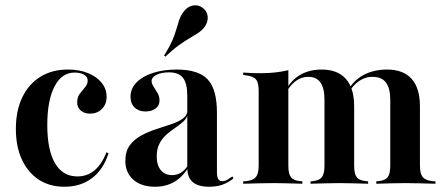

<svg xmlns="http://www.w3.org/2000/svg" viewBox="-20 -689 1673 720"><path d="M221.8 11.3Q166.1 11.3 125.4 -15.3Q84.7 -41.9 62.1 -90.7Q39.5 -139.5 39.5 -205.6Q39.5 -273.4 63.3 -323.4Q87.1 -373.4 131 -400.8Q175 -428.2 234.7 -428.2Q277.4 -428.2 310.1 -414.9Q342.7 -401.6 361.3 -378.6Q379.8 -355.6 379.8 -325.8Q379.8 -298.4 362.5 -280.6Q345.2 -262.9 317.7 -262.9Q296 -262.9 282.7 -274.6Q269.4 -286.3 269.4 -304.8Q269.4 -324.2 279 -337.1Q288.7 -350 298.8 -361.7Q308.9 -373.4 308.9 -387.1Q308.9 -400.8 295.2 -408.9Q281.5 -416.9 259.7 -416.9Q211.3 -416.9 184.3 -364.5Q157.3 -312.1 157.3 -220.2Q157.3 -126.6 186.3 -77Q215.3 -27.4 270.2 -27.4Q307.3 -27.4 334.7 -50.4Q362.1 -73.4 379 -117.7L387.1 -114.5Q367.7 -53.2 325 -21Q282.3 11.3 221.8 11.3Z M682.3 -208.1V-329.8Q682.3 -376.6 666.1 -397.2Q650 -417.7 613.7 -417.7Q585.5 -417.7 566.9 -408.5Q548.4 -399.2 548.4 -385.5Q548.4 -375.8 556 -364.1Q563.7 -352.4 571 -339.9Q578.2 -327.4 578.2 -312.1Q578.2 -293.5 563.7 -282.3Q549.2 -271 525.8 -271Q500 -271 484.7 -285.9Q469.4 -300.8 469.4 -325.8Q469.4 -356.5 491.5 -379.4Q513.7 -402.4 552.8 -415.3Q591.9 -428.2 642.7 -428.2Q724.2 -428.2 758.9 -391.1Q793.5 -354 793.5 -266.9V-208.1ZM561.3 11.3Q509.7 11.3 479.8 -15.3Q450 -41.9 450 -86.3Q450 -121.8 466.9 -144.4Q483.9 -166.9 510.1 -181Q536.3 -195.2 566.1 -204.8Q596 -214.5 622.6 -223.4Q649.2 -232.3 666.1 -244.8Q683.1 -257.3 683.1 -277.4L683.9 -260.5Q680.6 -245.2 667.7 -233.5Q654.8 -221.8 638.3 -210.5Q621.8 -199.2 605.6 -185.5Q589.5 -171.8 578.6 -151.6Q567.7 -131.5 567.7 -102.4Q567.7 -69.4 583.1 -50.8Q598.4 -32.3 625.8 -32.3Q643.5 -32.3 658.5 -41.5Q673.4 -50.8 685.5 -69.4V-59.7Q663.7 -24.2 632.7 -6.5Q601.6 11.3 561.3 11.3ZM793.5 -44.4Q793.5 -25.8 798.4 -17.7Q803.2 -9.7 813.7 -9.7Q823.4 -9.7 833.1 -15.3Q842.7 -21 851.6 -27.4L855.6 -20.2Q837.9 -5.6 816.1 2.8Q794.4 11.3 764.5 11.3Q722.6 11.3 702.4 -6.5Q682.3 -24.2 682.3 -59.7V-208.1H793.5ZM600 -476.6 595.2 -480.6Q622.6 -524.2 633.1 -554.4Q643.5 -584.7 649.6 -606.5Q655.6 -628.2 668.5 -645.2Q683.9 -665.3 704.4 -668.5Q725 -671.8 741.1 -658.9Q757.3 -646 758.9 -625.8Q760.5 -605.6 746 -586.3Q735.5 -573.4 721.8 -564.5Q708.1 -555.6 690.7 -545.6Q673.4 -535.5 650.8 -519.4Q628.2 -503.2 600 -476.6Z M1005.6 -2.4Q979 -2.4 953.2 -1.6Q927.4 -0.8 891.9 0V-8.9L904 -9.7Q929.8 -12.9 939.9 -25.4Q950 -37.9 950 -67.7V-208.1H1061.3V-67.7Q1061.3 -37.1 1071 -24.6Q1080.6 -12.1 1105.6 -9.7L1113.7 -8.9V0Q1079.8 -0.8 1055.6 -1.6Q1031.5 -2.4 1005.6 -2.4ZM950 -208.1V-349.2Q950 -379 939.9 -391.1Q929.8 -403.2 902.4 -406.5L891.9 -408.1V-416.9Q912.9 -415.3 928.2 -414.9Q943.5 -414.5 958.1 -414.5Q986.3 -414.5 1012.1 -417.3Q1037.9 -420.2 1061.3 -425.8V-416.9V-208.1ZM1196.8 -208.1V-314.5Q1196.8 -358.1 1181.9 -379.4Q1166.9 -400.8 1136.3 -400.8Q1104.8 -400.8 1079.8 -377.4Q1054.8 -354 1036.3 -306.5L1033.9 -309.7Q1054.8 -371.8 1093.1 -400Q1131.5 -428.2 1186.3 -428.2Q1246 -428.2 1277 -393.1Q1308.1 -358.1 1308.1 -290.3V-208.1ZM1252.4 -2.4Q1227.4 -2.4 1202.8 -1.6Q1178.2 -0.8 1144.4 0V-8.9L1153.2 -9.7Q1177.4 -12.1 1187.1 -24.6Q1196.8 -37.1 1196.8 -67.7V-208.1H1308.1V-67.7Q1308.1 -37.1 1317.7 -24.6Q1327.4 -12.1 1352.4 -9.7L1360.5 -8.9V0Q1326.6 -0.8 1302.4 -1.6Q1278.2 -2.4 1252.4 -2.4ZM1443.5 -208.1V-313.7Q1443.5 -358.1 1427.4 -379.4Q1411.3 -400.8 1376.6 -400.8Q1346 -400.8 1319.8 -380.2Q1293.5 -359.7 1273.4 -312.1L1270.2 -318.5Q1291.1 -375 1332.7 -401.6Q1374.2 -428.2 1431.5 -428.2Q1492.7 -428.2 1523.8 -393.1Q1554.8 -358.1 1554.8 -290.3V-208.1ZM1499.2 -2.4Q1474.2 -2.4 1449.6 -1.6Q1425 -0.8 1391.1 0V-8.9L1399.2 -9.7Q1424.2 -12.1 1433.9 -24.6Q1443.5 -37.1 1443.5 -67.7V-208.1H1554.8V-67.7Q1554.8 -37.9 1564.9 -25.4Q1575 -12.9 1600.8 -9.7L1612.9 -8.9V0Q1577.4 -0.8 1551.6 -1.6Q1525.8 -2.4 1499.2 -2.4Z"/></svg>

Font: Playfair 144pt SemiCondensed
Style: Bold
Weight: 700
Width: 4
Designer: Claus Eggers Sørensen
Foundry: Claus Eggers Sørensen
Version: Version 2.203